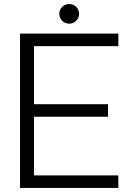

<svg xmlns="http://www.w3.org/2000/svg" viewBox="-20 -929 649 949"><path d="M565 0H79V-763H565V-701H148V-414H514V-352H148V-62H565ZM273 -861Q273 -881 287.5 -895Q302 -909 322 -909Q342 -909 356.5 -895Q371 -881 371 -861Q371 -841 356.5 -826.5Q342 -812 322 -812Q302 -812 287.5 -826.5Q273 -841 273 -861Z"/></svg>

Font: Open Sauce Sans Light
Style: Regular
Weight: 300
Designer: Alfredo Marco Pradil
Foundry: Creative Sauce Fz LLC
Version: Version 1.477